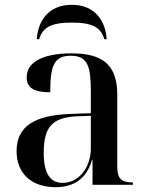

<svg xmlns="http://www.w3.org/2000/svg" viewBox="-20 -769 613 799"><path d="M133 -606H143C157 -654 191 -675 279 -675C366 -675 400 -654 414 -606H424C419 -681 376 -749 279 -749C181 -749 138 -681 133 -606ZM212 10C283 10 340 -22 363 -104H365V0H533V-10H530C485 -10 468 -26 468 -76V-375C468 -501 405 -547 278 -547C175 -547 91 -519 91 -447C91 -402 124 -385 189 -385C189 -493 204 -537 274 -537C346 -537 358 -492 358 -387V-298L276 -295C123 -290 49 -243 49 -140C49 -47 111 10 212 10ZM241 -8C188 -8 162 -48 162 -133C162 -239 196 -280 299 -285L358 -287V-151C358 -75 310 -8 241 -8Z"/></svg>

Font: Noto Serif Display Medium
Style: Regular
Weight: 500
Designer: Monotype Design Team
Foundry: Monotype Imaging Inc.
Version: Version 2.009